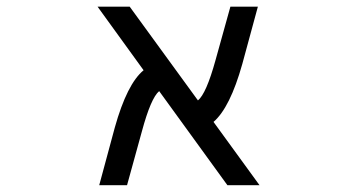

<svg xmlns="http://www.w3.org/2000/svg" viewBox="-20 -544 1040 566"><path d="M745.1 2H650.4L449.2 -275.4Q424.8 -254.9 398.4 -157.2L354.5 2H272.5L318.4 -168Q354.5 -296.9 403.3 -336.9L267.6 -524.4H362.3L563.5 -248Q587.9 -267.6 615.2 -366.2L659.2 -524.4H740.2L694.3 -355.5Q658.2 -226.6 609.4 -184.6Z"/></svg>

Font: Gen Shin Gothic Monospace Regular
Style: Regular
Weight: 400
Designer: [Source Han Sans]
Ryoko NISHIZUKA  (kana & ideographs); Paul D. Hunt (Latin, Greek & Cyrillic); Wenlong ZHANG  (bopomofo
Version: Version 1.002.20150607